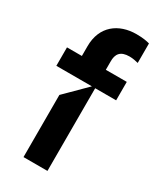

<svg xmlns="http://www.w3.org/2000/svg" viewBox="-193 -829 753 897"><g transform="rotate(30 183.5 -380.5)"><path d="M289.8 -654.8C308.6 -654.8 325.6 -650.6 337.4 -647.7V-752.8C322.8 -757.1 300.4 -761.4 265.6 -761.4C170.8 -761.4 94.8 -707 95.2 -597.3V-545.5H14.9V-446H206.7L95.2 -335.2V0H224.4V-446H337.4V-545.5H224.4V-588.8C223.4 -631 241.1 -654.8 289.8 -654.8Z"/></g></svg>

Font: Riot Sans 2.0
Style: Bold
Weight: 600
Designer: Rasmus Andersson
Foundry: rsms
Version: Version 3.006;hotconv 1.0.109;makeotfexe 2.5.65596